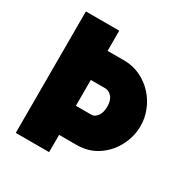

<svg xmlns="http://www.w3.org/2000/svg" viewBox="-164 -841 934 972"><g transform="rotate(30 302.5 -355.0)"><path d="M352 -592Q404 -592 448 -571Q492 -550 524 -515Q556 -480 573.5 -436Q591 -392 591 -347Q591 -284 561.5 -227.5Q532 -171 479.5 -136Q427 -101 357 -101H256V0H61V-710H256V-592ZM347 -271Q366 -271 381 -291.5Q396 -312 396 -347Q396 -384 378.5 -403Q361 -422 342 -422H256V-271Z"/></g></svg>

Font: Raleway Black
Style: Regular
Weight: 900
Designer: Matt McInerney, Pablo Impallari, Rodrigo Fuenzalida
Foundry: Matt McInerney, Pablo Impallari, Rodrigo Fuenzalida
Version: Version 4.026